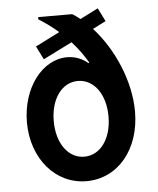

<svg xmlns="http://www.w3.org/2000/svg" viewBox="-54 -802 708 859"><g transform="rotate(-5 300.0 -373.0)"><path d="M127 -610 157 -550 287 -615C315 -584 338 -552 358 -518L355 -515C328 -538 296 -550 261 -550C149 -550 57 -429 57 -275C57 -112 161 10 300 10C441 10 543 -111 543 -282C543 -416 480 -565 388 -666L447 -696L417 -756L336 -715C325 -724 313 -733 301 -740H148V-730C180 -710 209 -689 236 -665ZM300 -100C228 -100 177 -170 177 -270C177 -370 228 -440 300 -440C372 -440 423 -370 423 -270C423 -170 372 -100 300 -100Z"/></g></svg>

Font: CommitMono
Style: 700Regular
Weight: 700
Monospace: yes
Designer: Eigil Nikolajsen
Foundry: Eigil Nikolajsen
Version: Version 1.143